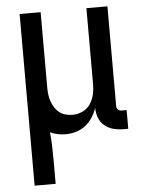

<svg xmlns="http://www.w3.org/2000/svg" viewBox="-53 -562 605 819"><g transform="rotate(-5 250.0 -152.5)"><path d="M62 215V-520H152V-200Q152 -185 153.5 -169.5Q155 -154 160 -139.5Q165 -125 173 -112Q181 -99 193 -89.5Q205 -80 220 -76Q235 -72 250 -72Q272 -72 292.5 -81.5Q313 -91 325.5 -109.5Q338 -128 343 -149.5Q348 -171 348 -193V-520H438V-94Q438 -89 439.5 -85Q441 -81 444 -78Q447 -75 451 -73.5Q455 -72 460 -72H481V8H460Q438 8 417 2.5Q396 -3 379.5 -17Q363 -31 355.5 -51.5Q348 -72 348 -93Q341 -72 328.5 -52.5Q316 -33 298 -19Q280 -5 258 1.5Q236 8 213 8Q196 8 179 4.5Q162 1 147 -6Q150 22 151 50.5Q152 79 152 108V215Z"/></g></svg>

Font: Iosevka Custom Medium
Style: Regular
Weight: 500
Monospace: yes
Designer: Belleve Invis
Foundry: Belleve Invis
Version: Version 32.5.0; ttfautohint (v1.8.4)